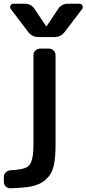

<svg xmlns="http://www.w3.org/2000/svg" viewBox="-38 -803 459 1019"><path d="M17.6 196.3Q16.6 196.3 16.6 196.3Q2.9 196.3 -7.8 186.5Q-17.6 175.8 -17.6 162.1V136.7Q-17.6 122.1 -7.3 111.8Q2.9 101.6 17.6 100.6Q91.8 97.7 113.3 78.1Q139.6 54.7 139.6 -35.2V-509.8Q139.6 -524.4 149.9 -534.7Q160.2 -544.9 173.8 -544.9H222.7Q236.3 -544.9 246.6 -534.7Q256.8 -524.4 256.8 -509.8V-35.2Q256.8 37.1 246.6 79.6Q236.3 122.1 204.6 150.4Q172.9 178.7 122.1 187.5Q82 194.3 17.6 196.3ZM206.1 -665Q206.1 -663.1 208 -663.1Q210 -663.1 210 -665L269.5 -753.9Q288.1 -783.2 322.3 -783.2H384.8Q394.5 -783.2 399.4 -773.4Q401.4 -769.5 401.4 -765.6Q401.4 -760.7 398.4 -755.9L305.7 -633.8Q285.2 -606.4 250 -606.4H166Q131.8 -606.4 111.3 -633.8L18.6 -755.9Q15.6 -760.7 15.6 -765.6Q15.6 -769.5 17.6 -773.4Q22.5 -783.2 33.2 -783.2H93.8Q127.9 -783.2 146.5 -753.9Z"/></svg>

Font: Gen Jyuu GothicL Medium
Style: Regular
Weight: 500
Designer: [Source Han Sans]
Ryoko NISHIZUKA  (kana & ideographs); Paul D. Hunt (Latin, Greek & Cyrillic); Wenlong ZHANG  (bopomofo
Version: Version 1.002.20150607